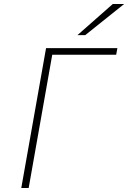

<svg xmlns="http://www.w3.org/2000/svg" viewBox="-20 -941 642 961"><path d="M86.5 0 210.5 -700H567.5L561.5 -667H241.5L123.5 0ZM367.5 -765 544.5 -921H601.5L406.5 -765Z"/></svg>

Font: Overpass Thin
Style: Italic
Weight: 250
Italic angle: -10°
Designer: Delve Withrington, Dave Bailey, Thomas Jockin
Foundry: Delve Fonts LLC
Version: Version 4.000